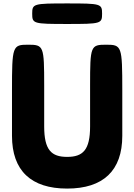

<svg xmlns="http://www.w3.org/2000/svg" viewBox="-20 -1086 784 1121"><path d="M168 -1006C168 -1064 174 -1066 372 -1066C570 -1066 576 -1064 576 -1006C576 -948 570 -946 372 -946C174 -946 168 -948 168 -1006ZM600 -825C509 -825 506 -818 506 -587V-348C506 -210 464 -170 372 -170C280 -170 238 -210 238 -348V-587C238 -818 235 -825 144 -825C53 -825 50 -817 50 -559V-293C50 -89 162 15 372 15C582 15 694 -89 694 -293V-559C694 -817 691 -825 600 -825Z"/></svg>

Font: Hussar Print
Style: Bold
Weight: 700
Foundry: Cannot Into Space Fonts
Version: Version 2.00